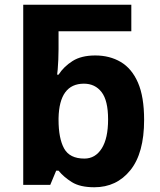

<svg xmlns="http://www.w3.org/2000/svg" viewBox="-20 -780 673 810"><path d="M378 10Q318 10 283.5 -11.5Q249 -33 227 -60H217L192 0H78V-760H534V-648H227V-573Q227 -552 226 -528.5Q225 -505 223.5 -487.5Q222 -470 221 -465H227Q249 -499 286 -522.5Q323 -546 382 -546Q443 -546 489.5 -518.5Q536 -491 562 -431.5Q588 -372 588 -274Q588 -134 530 -62Q472 10 378 10ZM336 -111Q382 -111 409 -153.5Q436 -196 436 -276Q436 -356 408.5 -391.5Q381 -427 334 -427Q230 -427 227 -281V-275Q227 -196 250.5 -153.5Q274 -111 336 -111Z"/></svg>

Font: Noto IKEA Simplified Chinese
Style: Bold
Weight: 700
Designer: Monotype Design Team
Foundry: Monotype Imaging Inc.
Version: Version 1.100